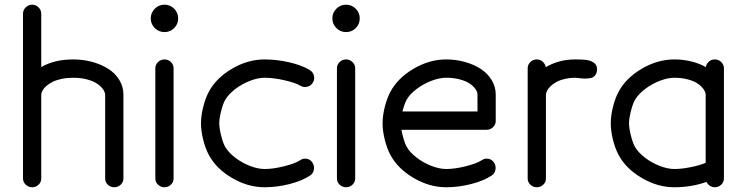

<svg xmlns="http://www.w3.org/2000/svg" viewBox="-20 -789 3147 809"><path d="M500 -36.9Q500 -21.7 488.6 -10.9Q477.3 0 461.4 0Q445.8 0 434.4 -10.7Q423.1 -21.5 423.1 -36.6V-388.2Q423.1 -399.9 414.6 -412.4Q406 -424.8 390 -435.9Q374 -447 347.4 -454.2Q320.8 -461.4 288.6 -461.4Q262.5 -461.4 240 -456.7Q217.5 -451.9 202 -444.2Q186.5 -436.5 175.4 -426.9Q164.3 -417.2 159.1 -407.3Q153.8 -397.5 153.8 -388.2V-36.6Q153.8 -21.5 142.5 -10.7Q131.1 0 115.5 0Q99.6 0 88.3 -11Q76.9 -22 76.9 -37.4V-730.7Q76.9 -746.6 88.3 -757.9Q99.6 -769.3 115.5 -769.3Q131.1 -769.3 142.5 -757.9Q153.8 -746.6 153.8 -730.7V-506.3Q209 -538.6 288.6 -538.6Q330.3 -538.6 368.4 -528.2Q406.5 -517.8 435.8 -499.3Q465.1 -480.7 482.5 -452.5Q500 -424.3 500 -390.9Z M634.5 -501.5Q634.5 -516.6 645.9 -527.6Q657.2 -538.6 673.1 -538.6Q688.7 -538.6 700.1 -527.6Q711.4 -516.6 711.4 -501.5V-36.9Q711.4 -21.7 700.2 -10.9Q689 0 673.1 0Q657.2 0 645.9 -10.9Q634.5 -21.7 634.5 -36.9ZM713.9 -670.7Q697 -653.8 673.1 -653.8Q649.2 -653.8 632.2 -670.7Q615.2 -687.5 615.2 -711.4Q615.2 -735.4 632.2 -752.3Q649.2 -769.3 673.1 -769.3Q697 -769.3 713.9 -752.3Q730.7 -735.4 730.7 -711.4Q730.7 -687.5 713.9 -670.7Z M1243.9 -113.5Q1257.1 -122.6 1272.2 -120Q1287.4 -117.4 1296.1 -104.5Q1305.2 -91.1 1302.6 -74.7Q1300 -58.3 1286.9 -49.6Q1253.2 -27.1 1200.1 -13.5Q1147 0 1095 0Q1024.2 0 957.5 -39.2Q890.9 -78.4 859.9 -136.2Q845.2 -163.8 836.1 -200.7Q826.9 -237.5 826.9 -269.3Q826.9 -301 836.1 -337.9Q845.2 -374.8 859.9 -402.3Q890.9 -460.2 957.5 -499.4Q1024.2 -538.6 1095 -538.6Q1146.5 -538.6 1199.2 -526.4Q1252 -514.2 1285.4 -493.7Q1299.1 -485.4 1302.9 -470Q1306.6 -454.6 1298.3 -440.9Q1290 -427.2 1274.5 -423.5Q1259 -419.7 1245.4 -428Q1225.8 -439.9 1179.1 -450.7Q1132.3 -461.4 1095 -461.4Q1067.1 -461.4 1033.7 -448.6Q1000.2 -435.8 971.2 -413.7Q942.1 -391.6 928.2 -366.9Q919.2 -350.6 911.5 -319.6Q903.8 -288.6 903.8 -269.3Q903.8 -249.8 911.5 -218.8Q919.2 -187.7 928.2 -171.4Q942.1 -146.7 971.2 -124.6Q1000.2 -102.5 1033.7 -89.7Q1067.1 -76.9 1095 -76.9Q1131.6 -76.9 1177.9 -88.6Q1224.1 -100.3 1243.9 -113.5Z M1399.7 -501.5Q1399.7 -516.6 1411 -527.6Q1422.4 -538.6 1438.2 -538.6Q1453.9 -538.6 1465.2 -527.6Q1476.6 -516.6 1476.6 -501.5V-36.9Q1476.6 -21.7 1465.3 -10.9Q1454.1 0 1438.2 0Q1422.4 0 1411 -10.9Q1399.7 -21.7 1399.7 -36.9ZM1479 -670.7Q1462.2 -653.8 1438.2 -653.8Q1414.3 -653.8 1397.3 -670.7Q1380.4 -687.5 1380.4 -711.4Q1380.4 -735.4 1397.3 -752.3Q1414.3 -769.3 1438.2 -769.3Q1462.2 -769.3 1479 -752.3Q1495.8 -735.4 1495.8 -711.4Q1495.8 -687.5 1479 -670.7Z M1693.4 -368.9Q1683.6 -350.8 1675.8 -319.3H1991.9V-390.4Q1991.9 -401.6 1983.4 -413.8Q1974.9 -426 1959.1 -436.8Q1943.4 -447.5 1917.4 -454.5Q1891.4 -461.4 1860.1 -461.4Q1832.3 -461.4 1798.8 -448.9Q1765.4 -436.3 1736.3 -414.7Q1707.3 -393.1 1693.4 -368.9ZM2009 -113.5Q2022.2 -122.6 2037.4 -120Q2052.5 -117.4 2061.3 -104.5Q2070.3 -91.1 2067.7 -74.7Q2065.2 -58.3 2052 -49.6Q2018.3 -27.1 1965.2 -13.5Q1912.1 0 1860.1 0Q1789.3 0 1722.7 -39.2Q1656 -78.4 1625 -136.2Q1610.4 -163.8 1601.2 -200.7Q1592 -237.5 1592 -269.3Q1592 -301 1601.2 -337.9Q1610.4 -374.8 1625 -402.3Q1656 -460.2 1722.7 -499.4Q1789.3 -538.6 1860.1 -538.6Q1900.6 -538.6 1938.2 -528.2Q1975.8 -517.8 2004.9 -499.1Q2033.9 -480.5 2051.4 -452.1Q2068.8 -423.8 2068.8 -390.4V-279.3Q2068.8 -264.2 2057.5 -253.2Q2046.1 -242.2 2030.3 -242.2H1671.4Q1674.8 -222.7 1680.9 -202.5Q1687 -182.4 1693.4 -170.7Q1707.3 -146.2 1736.3 -124.3Q1765.4 -102.3 1798.8 -89.6Q1832.3 -76.9 1860.1 -76.9Q1896.7 -76.9 1943 -88.6Q1989.3 -100.3 2009 -113.5Z M2203.4 -501.5Q2203.4 -516.6 2214.7 -527.6Q2226.1 -538.6 2241.9 -538.6Q2256.1 -538.6 2266.6 -529.2Q2277.1 -519.8 2279.8 -506.1Q2335 -538.6 2403.3 -538.6Q2435.5 -538.6 2449.7 -536.6Q2459 -535.4 2466.9 -532.6Q2474.9 -529.8 2482.3 -524.7Q2489.7 -519.5 2493.3 -510.9Q2496.8 -502.2 2495.4 -491Q2493.4 -477.3 2485.8 -469.4Q2478.3 -461.4 2466.4 -459.6Q2454.6 -457.8 2444.3 -457.9Q2434.1 -458 2421 -459.7Q2408 -461.4 2403.3 -461.4Q2380.6 -461.4 2360.4 -456.7Q2340.1 -451.9 2325.8 -444.2Q2311.5 -436.5 2301 -426.9Q2290.5 -417.2 2285.4 -407.3Q2280.3 -397.5 2280.3 -388.2V-36.6Q2280.3 -21.5 2268.9 -10.7Q2257.6 0 2241.9 0Q2226.1 0 2214.7 -10.9Q2203.4 -21.7 2203.4 -36.9Z M2586.4 -402.3Q2617.4 -460.2 2684.1 -499.4Q2750.7 -538.6 2821.5 -538.6Q2858.4 -538.6 2893.2 -530Q2928 -521.5 2953.9 -506.1Q2956.5 -520.5 2967 -529.5Q2977.5 -538.6 2991.7 -538.6Q3007.6 -538.6 3018.9 -527.6Q3030.3 -516.6 3030.3 -501.5V-79.8V-76.9V-36.9Q3030.3 -21.7 3018.9 -10.9Q3007.6 0 2991.7 0Q2980.2 0 2970.8 -6.5Q2961.4 -12.9 2956.8 -22.5Q2893.3 0 2821.5 0Q2750.7 0 2684.1 -39.2Q2617.4 -78.4 2586.4 -136.2Q2571.8 -163.8 2562.6 -200.7Q2553.5 -237.5 2553.5 -269.3Q2553.5 -301 2562.6 -337.9Q2571.8 -374.8 2586.4 -402.3ZM2654.8 -171.4Q2668.7 -146.7 2697.8 -124.6Q2726.8 -102.5 2760.3 -89.7Q2793.7 -76.9 2821.5 -76.9Q2851.6 -76.9 2890.4 -84.7Q2929.2 -92.5 2953.4 -102.8V-388.9Q2953.4 -400.4 2944.8 -412.8Q2936.3 -425.3 2920.5 -436.3Q2904.8 -447.3 2878.8 -454.3Q2852.8 -461.4 2821.5 -461.4Q2793.7 -461.4 2760.3 -448.6Q2726.8 -435.8 2697.8 -413.7Q2668.7 -391.6 2654.8 -366.9Q2645.8 -350.6 2638.1 -319.6Q2630.4 -288.6 2630.4 -269.3Q2630.4 -249.8 2638.1 -218.8Q2645.8 -187.7 2654.8 -171.4Z"/></svg>

Font: Tecnico
Style: Grueso
Weight: 700
Version: Version 1.3